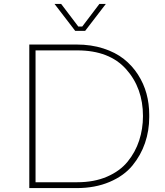

<svg xmlns="http://www.w3.org/2000/svg" viewBox="-20 -960 844 983"><path d="M365 -802 259 -940H293L381 -824H401L489 -940H522L416 -802ZM130 3V-732H372Q447 -732 509 -712Q571 -692 614 -658Q657 -624 686.5 -578Q716 -532 730 -480.5Q744 -429 744 -373V-360Q744 -291 722.5 -228Q701 -165 658 -112.5Q615 -60 541 -28.5Q467 3 372 3ZM376 -702H162V-27H376Q462 -27 528 -55.5Q594 -84 633.5 -132.5Q673 -181 692.5 -240.5Q712 -300 712 -366Q712 -509 626 -605.5Q540 -702 376 -702Z"/></svg>

Font: Sora Thin
Style: Regular
Weight: 32
Designer: Jonathan Barnbrook, Julián Moncada
Foundry: Barnbrook Fonts
Version: Version 2.000